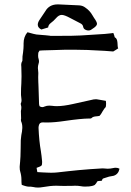

<svg xmlns="http://www.w3.org/2000/svg" viewBox="-20 -846 592 866"><path d="M502 -89.4Q511.7 -89.4 519 -85Q514.2 -60.1 492.7 -53.2Q488.8 -52.2 482.4 -51.3L471.7 -49.3L448.7 -42Q440.9 -40 440.9 -34.2Q440.9 -33.2 439 -31.2Q437.5 -30.3 436.5 -30.3H435.1Q428.2 -30.3 419.9 -28.8L416.5 -23.9L413.6 -19Q409.7 -13.7 407.2 -11.7Q405.3 -10.3 401.9 -9.3L395.5 -7.3Q384.8 -4.4 363.3 -4.4Q354 -4.4 343.8 -6.3Q333 -8.3 318.4 -8.3L306.2 -7.8H293.5L271 -7.3L248.5 -7.8Q241.7 -8.3 233.9 -8.3Q208 -8.3 172.4 -2Q161.1 0 151.4 0Q140.1 0 130.4 -2.4Q124 -3.9 119.6 -3.9H112.8Q106 -3.9 97.7 -5.9L87.9 -8.8L78.1 -12.2L77.1 -20.5L76.7 -28.8V-34.7Q76.7 -53.7 71.3 -71.8Q68.8 -79.1 68.8 -91.3V-95.2L70.8 -117.7L72.3 -140.1L73.2 -176.8L73.7 -213.4Q74.2 -222.7 76.2 -236.8L79.1 -252.4L80.6 -268.1V-272.5Q80.6 -287.1 75.2 -298.8Q74.2 -301.3 74.2 -305.2L75.2 -311.5L74.2 -345.2Q76.2 -354 76.2 -360.8Q76.2 -366.7 74.7 -371.1L73.7 -375.5V-379.4Q77.1 -385.3 77.1 -393.1Q77.1 -395.5 76.7 -398.4L75.7 -408.2L74.7 -417.5V-427.7Q74.7 -448.7 76.2 -469.2Q77.1 -483.4 77.1 -502Q77.1 -521 76.2 -544.4L75.7 -550.3V-556.2Q76.2 -563 79.1 -567.9Q81.1 -570.8 81.1 -573.7Q81.1 -582 81.5 -591.8L84 -609.4Q86.4 -628.9 86.4 -640.6V-650.4Q86.4 -679.7 103.5 -700.2L109.4 -699.2Q112.8 -698.7 114.3 -697.8Q132.3 -692.4 144.5 -690.4L155.3 -689.5L166.5 -688.5L185.1 -687L203.6 -685.1L208.5 -684.1L301.8 -684.6Q327.1 -685.1 344.2 -686L452.6 -692.9L471.2 -694.8L481 -695.8L491.2 -697.3L495.6 -685.1L496.1 -683.1L496.6 -680.7Q497.1 -677.7 498.5 -677.2Q508.3 -672.9 509.8 -653.8L510.3 -646L510.7 -638.7Q511.2 -630.9 513.2 -627.9L502 -620.6L490.7 -613.8L451.7 -616.7L411.6 -618.7L393.6 -619.6L375 -620.6L322.8 -621.6H271L222.2 -620.1L172.9 -618.7L166 -618.2L158.2 -617.7L155.3 -612.8Q153.3 -610.4 152.8 -608.4Q151.9 -600.6 151.9 -595.2Q151.9 -586.4 153.8 -581.5Q155.8 -575.2 155.8 -569.3Q155.8 -563.5 153.8 -558.1Q150.9 -548.8 150.9 -539.1Q150.9 -533.7 151.9 -528.3Q152.8 -523.4 152.8 -517.6V-513.2L152.3 -498Q152.3 -486.3 152.8 -475.1L153.3 -465.3Q153.8 -459 153.8 -451.7L156.2 -376.5L157.2 -371.6L158.2 -367.2Q164.1 -362.8 170.4 -362.8Q175.8 -362.8 181.6 -365.7Q190.9 -369.6 202.1 -369.6Q208.5 -369.6 215.3 -368.7Q224.6 -367.2 236.3 -367.2Q266.1 -367.2 309.6 -377L401.9 -397.5Q407.2 -398.4 412.1 -398.4H415L435.5 -395L457.5 -391.1Q458.5 -385.3 458.5 -378.9Q458.5 -371.1 457 -363.3Q452.1 -359.4 442.4 -343.3L435.5 -331.5Q431.6 -325.7 428.7 -323.2Q425.3 -322.3 419.4 -321.8L409.7 -320.8Q397.9 -319.3 392.6 -313Q391.6 -312 388.2 -311.5H382.8Q344.2 -311 274.4 -300.8Q226.1 -293.5 191.4 -293.5Q182.6 -293.5 174.3 -293.9H172.4Q159.2 -293.9 155.8 -282.2Q153.8 -275.4 153.8 -269.5Q156.2 -210.4 164.6 -163.1Q167.5 -145 169.9 -118.2V-112.3Q169.9 -102.5 167.5 -99.6Q163.6 -95.2 145 -88.9Q147.5 -75.2 148.4 -69.8L171.4 -68.4L193.8 -67.4Q202.1 -66.9 210.4 -66.9Q226.1 -66.9 239.3 -68.4L286.6 -73.7L334 -78.6L387.2 -83L439.9 -86.4H445.3Q449.7 -86.4 453.1 -85.9Q459 -85 465.3 -85Q477.1 -85 490.2 -87.9Q496.6 -89.4 502 -89.4ZM243.7 -826.2Q328.6 -822.8 337.4 -821.8Q353.5 -820.8 365.2 -811.5Q384.8 -798.3 396.5 -777.8L404.3 -765.1Q417.5 -747.1 417.5 -738.3Q417.5 -728.5 396 -715.3L389.6 -710.9Q384.8 -708.5 378.9 -708.5Q374 -708.5 368.7 -710.4Q357.4 -714.4 355.5 -723.6Q354 -735.8 341.8 -741.2L295.9 -765.1Q270.5 -778.8 258.3 -778.8Q245.1 -778.8 231.9 -763.2Q221.7 -751.5 209.7 -742.7Q197.8 -733.9 197.3 -722.2L166.5 -712.9Q150.4 -721.2 150.4 -734.4Q150.4 -744.6 158.2 -756.3L184.1 -794.9Q201.7 -826.2 240.2 -826.2Z"/></svg>

Font: Kurland
Style: Regular
Weight: 400
Designer: GGBot
Version: 0.22